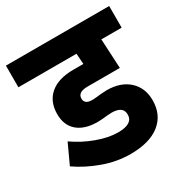

<svg xmlns="http://www.w3.org/2000/svg" viewBox="-159 -769 843 876"><g transform="rotate(-30 262.0 -331.0)"><path d="M-10 -648H534V-534H427L435 -379H265Q213 -379 213 -345Q213 -310 269 -316L298 -319Q320 -321 331 -321Q405 -321 448 -281.5Q491 -242 491 -177Q491 -100 436.5 -57Q382 -14 282 -14Q210 -14 139.5 -39.5Q69 -65 13 -104L61 -208Q112 -172 172 -150Q232 -128 282 -128Q360 -128 360 -177Q360 -228 279 -220L249 -217Q241 -216 225 -216Q157 -216 119.5 -248Q82 -280 82 -339Q82 -405 125 -441.5Q168 -478 247 -478H300L296 -534H-10Z"/></g></svg>

Font: Madhuban SemiBold
Style: Regular
Weight: 600
Designer: jaikishan Patel
Foundry: MagicType
Version: Version 1.000